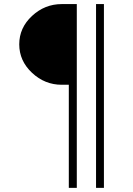

<svg xmlns="http://www.w3.org/2000/svg" viewBox="-20 -770 653 940"><path d="M316.9 -355H282.2Q199.2 -355 136.7 -413.6Q74.2 -472.2 74.2 -553Q74.2 -633.8 136.7 -691.9Q199.2 -750 282.2 -750H356V149.9H316.9ZM450.2 -750H488.8V149.9H450.2Z"/></svg>

Font: Oakes Grotesk
Style: Light
Weight: 300
Designer: Samuel Oakes
Foundry: Samuel Oakes
Version: Version 1.0 | wf-rip DC20170320